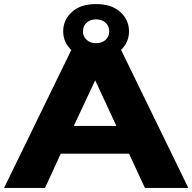

<svg xmlns="http://www.w3.org/2000/svg" viewBox="-22 -922 944 942"><path d="M-2 0 344 -710H556L902 0H689L611 -168H276L199 0ZM340 -304H549L445 -528ZM449 -635Q373 -635 330.5 -674Q288 -713 288 -768Q288 -824 330.5 -863Q373 -902 449 -902Q526 -902 568.5 -863Q611 -824 611 -768Q611 -713 568.5 -674Q526 -635 449 -635ZM449 -710Q478 -710 496 -726.5Q514 -743 514 -768Q514 -794 496 -810.5Q478 -827 449 -827Q421 -827 403 -810.5Q385 -794 385 -768Q385 -743 403 -726.5Q421 -710 449 -710Z"/></svg>

Font: Special Gothic Extended Bold
Style: Regular
Weight: 700
Width: 7
Designer: Alistair McCready
Foundry: Monolith
Version: Version 1.000; ttfautohint (v1.8.4.7-5d5b)